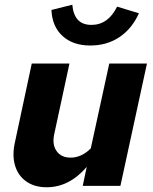

<svg xmlns="http://www.w3.org/2000/svg" viewBox="-20 -784 646 810"><path d="M177 6Q126 6 91.5 -18Q57 -42 44 -84Q31 -126 42 -179L114 -516H273L209 -219Q199 -175 218.5 -147Q238 -119 278 -119Q324 -119 363 -158L441 -516H600L488 0H329L346 -80Q272 6 177 6ZM361 -592Q288 -592 244 -632Q200 -672 197 -742L285 -764Q289 -721 309 -700Q329 -679 366 -679Q436 -679 474 -756L566 -728Q537 -663 484 -627.5Q431 -592 361 -592Z"/></svg>

Font: Red Hat Text VF
Style: Italic
Weight: 400
Italic angle: -12°
Designer: Pentagram, MCKL
Foundry: Pentagram, MCKL
Version: Version 1.023